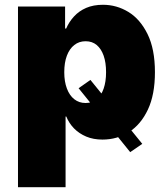

<svg xmlns="http://www.w3.org/2000/svg" viewBox="-20 -568 659 792"><path d="M353 -238.3 566.9 25.4 517.1 59.6 304.2 -204.1ZM54.2 204.1V-541H248.5V-450.2H252.9Q264.6 -477.5 285.2 -500Q305.7 -522.5 335.4 -535.4Q365.2 -548.3 404.8 -548.3Q460.9 -548.3 509.5 -518.8Q558.1 -489.3 588.6 -427.5Q619.1 -365.7 619.1 -270Q619.1 -177.7 590.1 -116Q561 -54.2 512 -23.2Q462.9 7.8 402.8 7.8Q365.2 7.8 335.7 -4.6Q306.2 -17.1 285.4 -38.3Q264.6 -59.6 253.4 -87.4H250.5V204.1ZM333 -143.1Q360.4 -143.1 378.9 -158.4Q397.5 -173.8 407.5 -202.4Q417.5 -231 417.5 -270Q417.5 -310.1 407.5 -338.4Q397.5 -366.7 378.9 -382.3Q360.4 -397.9 333 -397.9Q306.2 -397.9 286.4 -382.3Q266.6 -366.7 255.9 -338.4Q245.1 -310.1 245.1 -270Q245.1 -231.4 255.9 -202.9Q266.6 -174.3 286.4 -158.7Q306.2 -143.1 333 -143.1Z"/></svg>

Font: Inter 17pt Black
Style: Regular
Weight: 900
Version: Version 4.001;git-66647c0bb